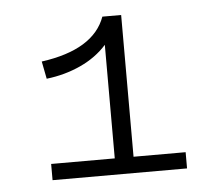

<svg xmlns="http://www.w3.org/2000/svg" viewBox="-37 -829 490 448"><g transform="rotate(-5 208.0 -605.0)"><path d="M384 -458V-420H69V-458H218V-724Q193 -696 156 -679Q119 -662 76 -657L68 -698Q191 -715 218 -790H262V-458Z"/></g></svg>

Font: BioRhyme Expanded Light
Style: Regular
Weight: 300
Width: 7
Designer: Aoife Mooney
Foundry: Aoife Mooney Type
Version: Version 1.001